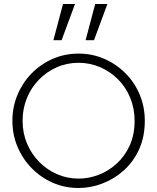

<svg xmlns="http://www.w3.org/2000/svg" viewBox="-20 -934 787 960"><path d="M373 6Q304 6 244.5 -20Q185 -46 139.5 -92Q94 -138 68 -199Q42 -260 42 -330Q42 -399 67.5 -460Q93 -521 138 -567Q183 -613 243 -639.5Q303 -666 373 -666Q441 -666 501 -640Q561 -614 607 -568Q653 -522 678.5 -461Q704 -400 704 -330Q704 -250 675.5 -187.5Q647 -125 599 -82Q551 -39 492 -16.5Q433 6 373 6ZM373 -41Q424 -41 473.5 -60Q523 -79 564 -116.5Q605 -154 629 -207.5Q653 -261 653 -330Q653 -391 631.5 -444Q610 -497 571 -536.5Q532 -576 481 -598Q430 -620 373 -620Q314 -620 263.5 -597.5Q213 -575 174.5 -535.5Q136 -496 114.5 -443.5Q93 -391 93 -330Q93 -269 115 -216.5Q137 -164 176 -124.5Q215 -85 265.5 -63Q316 -41 373 -41ZM408 -733 456 -914H517L450 -733ZM247 -733 295 -914H355L288 -733Z"/></svg>

Font: Lil Grotesk Light
Style: Regular
Weight: 300
Designer: Bastien Sozeau
Foundry: NBR — Bastien Sozeau
Version: Version 3.003; ttfautohint (v1.8.4.7-5d5b);gftools[0.9.33]